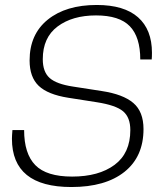

<svg xmlns="http://www.w3.org/2000/svg" viewBox="-20 -742 642 772"><path d="M267 10Q28 10 28 -184Q28 -195 30 -219H77Q77 -124 122 -78Q167 -32 270 -32Q377 -32 440.5 -79Q504 -126 504 -219Q504 -270 475 -294.5Q446 -319 369 -331L254 -349Q172 -362 135.5 -397Q99 -432 99 -499Q99 -604 172 -663Q245 -722 369 -722Q479 -722 535 -672.5Q591 -623 591 -530Q591 -512 590 -503H544Q544 -593 502 -636.5Q460 -680 366 -680Q271 -680 211.5 -635.5Q152 -591 152 -504Q152 -453 179.5 -428.5Q207 -404 273 -394L389 -376Q475 -363 516 -328Q557 -293 557 -223Q557 -112 480.5 -51Q404 10 267 10Z"/></svg>

Font: Creato Display Light
Style: Italic
Weight: 300
Italic angle: -10°
Version: Version 1.000